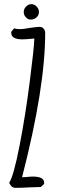

<svg xmlns="http://www.w3.org/2000/svg" viewBox="-20 -893 301 922"><path d="M24 -15Q46 -49 74.5 -196.5Q103 -344 123 -502Q143 -657 145 -708L109 -705Q102 -704 88 -704Q34 -704 34 -735V-740L47 -756V-757Q59 -753 76 -753Q92 -753 123 -759Q158 -764 170 -764Q182 -764 189.5 -755.5Q197 -747 197 -735Q197 -472 86 -42L108 -43Q121 -45 139 -45Q192 -45 192 -15V-10L176 5L115 7Q87 9 53 9Q35 9 24 -15ZM94 -835Q94 -850 105 -861.5Q116 -873 131 -873Q145 -873 156 -861.5Q167 -850 167 -836Q167 -820 155.5 -809.5Q144 -799 127 -799Q114 -799 104 -810Q94 -821 94 -835Z"/></svg>

Font: Amatic SC
Style: Bold
Weight: 700
Designer: Multiple Designers
Foundry: Vernon Adams
Version: Version 2.505